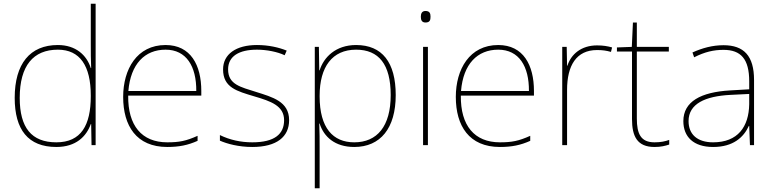

<svg xmlns="http://www.w3.org/2000/svg" viewBox="-20 -780 4156 1032"><path d="M283 10C388 10 444 -46 468 -113H470L472 0H494V-760H468V-543C468 -501 468 -459 470 -414H468C446 -484 387 -538 291 -538C141 -538 59 -437 59 -254C59 -83 131 10 283 10ZM283 -15C149 -15 86 -94 86 -254C86 -427 159 -513 291 -513C410 -513 468 -426 468 -266V-263C468 -107 416 -15 283 -15Z M870 -538C716 -538 642 -408 642 -259C642 -104 713 10 879 10C943 10 991 0 1042 -23V-50C980 -22 943 -15 879 -15C742 -15 667 -105 669 -266H1062V-291C1062 -430 1005 -538 870 -538ZM870 -513C982 -513 1036 -423 1035 -291H670C682 -436 758 -513 870 -513Z M1534 -134C1534 -235 1444 -258 1356 -286C1275 -312 1206 -325 1206 -407C1206 -478 1265 -513 1361 -513C1414 -513 1473 -501 1510 -483L1521 -508C1479 -525 1424 -538 1361 -538C1249 -538 1179 -489 1179 -407C1179 -309 1254 -290 1347 -262C1435 -236 1507 -212 1507 -134C1507 -60 1457 -15 1336 -15C1274 -15 1215 -28 1162 -54V-24C1200 -7 1263 10 1336 10C1468 10 1534 -45 1534 -134Z M1894 -538C1784 -538 1720 -472 1698 -402H1696L1694 -528H1672V232H1698V15C1698 -27 1698 -71 1696 -116H1698C1720 -46 1779 10 1884 10C2025 10 2107 -91 2107 -269C2107 -445 2034 -538 1894 -538ZM1894 -513C2016 -513 2080 -434 2080 -269C2080 -101 2007 -15 1884 -15C1770 -15 1698 -92 1698 -262V-265C1698 -421 1766 -513 1894 -513Z M2267 -721C2247 -721 2242 -706 2242 -690C2242 -673 2247 -659 2267 -659C2291 -659 2294 -673 2294 -690C2294 -706 2291 -721 2267 -721ZM2280 -528H2254V0H2280Z M2658 -538C2504 -538 2430 -408 2430 -259C2430 -104 2501 10 2667 10C2731 10 2779 0 2830 -23V-50C2768 -22 2731 -15 2667 -15C2530 -15 2455 -105 2457 -266H2850V-291C2850 -430 2793 -538 2658 -538ZM2658 -513C2770 -513 2824 -423 2823 -291H2458C2470 -436 2546 -513 2658 -513Z M3189 -536C3104 -536 3049 -488 3030 -427H3028L3026 -528H3002V0H3028V-297C3028 -428 3078 -511 3189 -511C3219 -511 3239 -508 3264 -501L3270 -525C3246 -532 3221 -536 3189 -536Z M3498 -15C3424 -15 3403 -61 3403 -143V-503H3575V-528H3403V-659H3382L3376 -528L3296 -525V-503H3377V-140C3377 -47 3405 10 3498 10C3533 10 3555 4 3577 -3V-28C3555 -20 3531 -15 3498 -15Z M3869 -537C3810 -537 3755 -522 3702 -498L3711 -472C3768 -501 3816 -512 3869 -512C3962 -512 4007 -463 4007 -343V-300L3904 -294C3747 -285 3653 -234 3653 -129C3653 -45 3707 10 3813 10C3921 10 3977 -42 4005 -103H4007L4011 0H4033V-350C4033 -480 3978 -537 3869 -537ZM3906 -270 4007 -275V-220C4005 -99 3946 -15 3813 -15C3728 -15 3681 -58 3681 -129C3681 -222 3770 -263 3906 -270Z"/></svg>

Font: Noto Kufi Arabic Thin
Style: Regular
Weight: 100
Designer: Monotype Design Team, David Williams, Khaled Hosny
Foundry: Google LLC
Version: Version 2.109